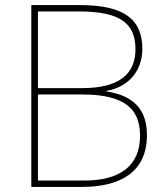

<svg xmlns="http://www.w3.org/2000/svg" viewBox="-20 -734 653 754"><path d="M294 -714H103V0H303C449 0 557 -56 557 -203C557 -293 516 -357 398 -375V-377C490 -393 539 -461 539 -542C539 -657 469 -714 294 -714ZM303 -388H129V-689H291C446 -689 512 -646 512 -541C512 -440 444 -388 303 -388ZM129 -363H300C443 -363 530 -325 530 -202C530 -79 447 -25 311 -25H129Z"/></svg>

Font: Noto Sans Gurmukhi UI Thin
Style: Regular
Weight: 100
Designer: Jelle Bosma - Monotype Design Team
Foundry: Monotype Imaging Inc.
Version: Version 2.004